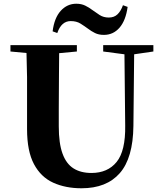

<svg xmlns="http://www.w3.org/2000/svg" viewBox="-20 -989 869 1029"><path d="M417 20Q331 20 265 -10Q199 -40 162 -109.5Q125 -179 125 -297V-406Q125 -490 125 -576Q124 -641 122 -705L36 -713V-747H392V-713L297 -704Q296 -641 296 -577Q295 -492 295 -406V-312Q295 -221 315 -166Q335 -111 374 -86.5Q413 -62 470 -62Q557 -62 605 -121Q653 -180 651 -316L647 -698L533 -713V-747H802V-713L699 -698L695 -314Q693 -142 622 -61Q551 20 417 20ZM262 -821Q271 -893 305.5 -931Q340 -969 389 -969Q416 -969 436.5 -959Q457 -949 474 -936Q493 -922 514 -908.5Q535 -895 563 -895Q592 -895 610 -912.5Q628 -930 639 -961L664 -952Q654 -879 620.5 -840.5Q587 -802 537 -802Q509 -802 489 -812Q469 -822 452 -835Q433 -849 411.5 -862.5Q390 -876 359 -876Q334 -876 316 -860Q298 -844 287 -812Z"/></svg>

Font: Early Summer Mincho Heavy
Style: Regular
Weight: 900
Designer: GuiWonder
Version: Version 1.002